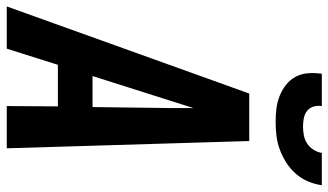

<svg xmlns="http://www.w3.org/2000/svg" viewBox="-248 -768 995 582"><g transform="rotate(90 250.0 -477.5)"><path d="M-21 0 243 -735H387L409 0H281L282 -155H156L107 0ZM190 -260H284L287 -490Q287 -509 287 -528Q287 -547 287 -566Q281 -547 275 -528Q269 -509 263 -490ZM329 -815Q308 -815 288 -817.5Q268 -820 249.5 -827.5Q231 -835 216 -847Q201 -859 192 -876Q183 -893 181.5 -913.5Q180 -934 183 -955H281Q279 -942 282.5 -930Q286 -918 295.5 -910.5Q305 -903 317.5 -900.5Q330 -898 343 -898Q356 -898 369.5 -900.5Q383 -903 394.5 -910.5Q406 -918 413.5 -930Q421 -942 423 -955H521Q518 -934 509.5 -913.5Q501 -893 486 -876Q471 -859 452 -847Q433 -835 412.5 -827.5Q392 -820 371 -817.5Q350 -815 329 -815Z"/></g></svg>

Font: Iosevka Extrabold Oblique
Style: Regular
Weight: 800
Italic angle: -9°
Monospace: yes
Designer: Belleve Invis
Foundry: Belleve Invis
Version: Version 32.5.0; ttfautohint (v1.8.4)